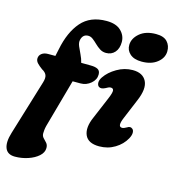

<svg xmlns="http://www.w3.org/2000/svg" viewBox="-142 -834 1047 1149"><g transform="rotate(15 381.5 -260.0)"><path d="M34 -398.5Q34 -417.5 49 -429.5Q64 -441.5 88.5 -441.5H134L143.5 -485.5Q165.5 -596 220.8 -659.5Q276 -723 376.5 -723Q436 -723 466.2 -693.8Q496.5 -664.5 496.5 -624.5Q496.5 -584 475.8 -560.5Q455 -537 421.5 -537Q400 -537 383 -548Q366 -559 351.5 -573.2Q337 -587.5 323 -598.2Q309 -609 293.5 -609Q260 -609 251.5 -572.5Q247.5 -555.5 256.2 -534.2Q265 -513 276.8 -489.2Q288.5 -465.5 294 -441.5L353.5 -441Q381.5 -441 397.2 -432.5Q413 -424 413 -400.5Q413 -368.5 385.2 -345Q357.5 -321.5 322 -321.5H273L189.5 -22Q186 -8 184.8 3.8Q183.5 15.5 183.5 24.5Q183.5 41.5 194 52.2Q204.5 63 214.8 74.5Q225 86 225 105Q225 133 200 155.2Q175 177.5 136 190.5Q97 203.5 55.5 203.5Q9 203.5 -5 168.2Q-19 133 0 71.5L104 -270Q113 -299.5 106 -316Q99 -332.5 78 -343.5Q58 -358 46 -370.8Q34 -383.5 34 -398.5ZM641 -542Q593 -542 568 -564.8Q543 -587.5 544 -620.5Q545 -661 582.2 -692.5Q619.5 -724 683 -724Q731 -724 753 -700Q775 -676 774 -640Q773 -599.5 736.5 -570.8Q700 -542 641 -542ZM625 -188Q600 -129 630.5 -129Q641.5 -129 659 -139.5Q667.5 -145 675.2 -145.8Q683 -146.5 691 -140Q700 -133 700.2 -117.2Q700.5 -101.5 689 -80Q666.5 -39 623.2 -12.8Q580 13.5 526.5 13.5Q457.5 13.5 438.2 -30.8Q419 -75 449 -143L506 -278Q522.5 -317 520.8 -330.8Q519 -344.5 503.5 -344.5Q496.5 -344.5 489.2 -341.2Q482 -338 472.5 -332.5Q449 -320.5 434.5 -329.5Q424 -337 423.5 -353.5Q423 -370 436 -389Q460.5 -425.5 506.8 -452.5Q553 -479.5 604 -479.5Q667 -479.5 689 -435.5Q711 -391.5 676.5 -311.5Z"/></g></svg>

Font: Fraunces 9pt SuperSoft
Style: Bold Italic
Weight: 700
Italic angle: -16°
Version: Version 1.000;[b76b70a41]